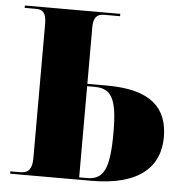

<svg xmlns="http://www.w3.org/2000/svg" viewBox="-52 -763 766 812"><g transform="rotate(5 331.5 -357.0)"><path d="M21 0H366C573 0 655 -88 655 -210C655 -333 585 -407 396 -407H313V-649C313 -686 327 -704 357 -704H426V-714H21V-704H70C96 -704 113 -693 113 -644V-75C113 -31 100 -10 63 -10H21ZM346 -10H313V-397H345C418 -397 441 -352 441 -211C441 -58 418 -10 346 -10Z"/></g></svg>

Font: Noto Serif Display Black
Style: Regular
Weight: 900
Designer: Monotype Design Team
Foundry: Monotype Imaging Inc.
Version: Version 2.009